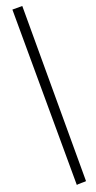

<svg xmlns="http://www.w3.org/2000/svg" viewBox="-239 -1214 660 1317"><g transform="rotate(-20 91.0 -555.5)"><path d="M63.5 -1196.3H135.7V81.1Q135.7 83 126 83Q116.2 83 104 83Q91.8 83 80.6 83.5Q69.3 84 67.4 85Z"/></g></svg>

Font: Architects Daughter-petzku
Style: Regular
Weight: 400
Designer: Kimberly Geswein
Foundry: Kimberly Geswein
Version: Version 1.000 2010 initial release